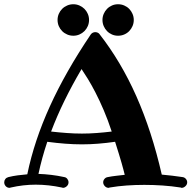

<svg xmlns="http://www.w3.org/2000/svg" viewBox="-43 -883 911 914"><path d="M488.8 -256.8Q470.7 -312 450.7 -358.6Q430.7 -405.3 411.4 -442.6Q392.1 -480 374.8 -508.1Q357.4 -536.1 345.2 -554.2Q299.8 -477.1 263.9 -403.6Q228 -330.1 200.2 -256.8Q239.3 -252.4 275.4 -249.8Q311.5 -247.1 347.2 -247.1Q382.3 -247.1 417.2 -249.8Q452.1 -252.4 488.8 -256.8ZM821.8 11.2Q820.8 11.2 819.8 11Q818.8 10.7 817.9 9.8Q773.4 2.9 730.2 0Q687 -2.9 644 -2.9Q601.6 -2.9 560.3 0Q519 2.9 478 9.8Q477.1 10.7 476.1 11Q475.1 11.2 474.1 11.2Q463.4 11.2 455.8 2.9Q448.2 -5.4 448.2 -15.1Q448.2 -23.9 454.3 -31.2Q460.4 -38.6 470.2 -40Q489.7 -43.9 509.8 -46.1Q529.8 -48.3 550.8 -50.8Q548.3 -60.1 544.9 -74Q541.5 -87.9 535.9 -106.9Q530.3 -126 522.7 -151.1Q515.1 -176.3 504.9 -208Q463.4 -202.1 424.8 -199Q386.2 -195.8 347.2 -195.8Q307.6 -195.8 267.1 -199Q226.6 -202.1 182.1 -208Q156.2 -130.9 140.1 -55.2Q170.4 -54.2 200.9 -50.5Q231.4 -46.9 263.2 -40Q272 -38.6 277.6 -31.2Q283.2 -23.9 283.2 -15.1Q283.2 -3.9 274.7 3.7Q266.1 11.2 256.8 11.2Q255.4 11.2 254.4 10.5Q253.4 9.8 252 9.8Q219.7 2.9 188.7 -0.5Q157.7 -3.9 127 -3.9Q96.7 -3.9 67.4 -0.5Q38.1 2.9 7.8 9.8Q6.3 9.8 5.4 10.5Q4.4 11.2 2.9 11.2Q-8.3 11.2 -15.6 3.4Q-22.9 -4.4 -22.9 -15.1Q-22.9 -23.9 -17.6 -30.8Q-12.2 -37.6 -2.9 -40Q19 -45.4 41.3 -48.3Q63.5 -51.3 86.9 -53.2Q103.5 -133.8 130.4 -214.4Q157.2 -294.9 194.6 -377.2Q231.9 -459.5 280.3 -544.4Q328.6 -629.4 389.2 -719.2Q393.6 -725.1 399.2 -727.5Q404.8 -730 410.2 -730Q416 -730 421.4 -727.8Q426.8 -725.6 430.2 -721.2Q532.7 -590.3 606.2 -424.6Q679.7 -258.8 727.1 -51.8Q776.9 -47.4 826.2 -40Q835.9 -38.6 842 -31.2Q848.1 -23.9 848.1 -15.1Q848.1 -4.4 839.6 3.4Q831.1 11.2 821.8 11.2ZM380.9 -788.1Q380.9 -772.5 375 -758.8Q369.1 -745.1 358.9 -734.9Q348.6 -724.6 335 -718.8Q321.3 -712.9 306.2 -712.9Q290.5 -712.9 276.9 -718.8Q263.2 -724.6 252.9 -734.9Q242.7 -745.1 236.8 -758.8Q231 -772.5 231 -788.1Q231 -803.2 236.8 -816.9Q242.7 -830.6 252.9 -840.8Q263.2 -851.1 276.9 -856.9Q290.5 -862.8 306.2 -862.8Q321.3 -862.8 335 -856.9Q348.6 -851.1 358.9 -840.8Q369.1 -830.6 375 -816.9Q380.9 -803.2 380.9 -788.1ZM593.8 -788.1Q593.8 -772.5 587.9 -758.8Q582 -745.1 572 -734.9Q562 -724.6 548.3 -718.8Q534.7 -712.9 519 -712.9Q503.4 -712.9 490 -718.8Q476.6 -724.6 466.6 -734.9Q456.5 -745.1 450.7 -758.8Q444.8 -772.5 444.8 -788.1Q444.8 -803.2 450.7 -816.9Q456.5 -830.6 466.6 -840.8Q476.6 -851.1 490 -856.9Q503.4 -862.8 519 -862.8Q534.7 -862.8 548.3 -856.9Q562 -851.1 572 -840.8Q582 -830.6 587.9 -816.9Q593.8 -803.2 593.8 -788.1Z"/></svg>

Font: Ribeye
Style: Regular
Weight: 400
Designer: Astigmatic (AOETI)
Foundry: Astigmatic (AOETI)
Version: Version 1.000